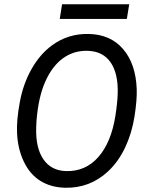

<svg xmlns="http://www.w3.org/2000/svg" viewBox="-20 -882 712 912"><path d="M58.1 0ZM289.6 9.8Q221.7 8.3 171.6 -22.9Q121.6 -54.2 92.8 -115Q64 -175.8 61 -251.5Q58.1 -310.5 74.2 -397.5Q90.3 -484.4 129.9 -554.2Q169.4 -624 226.1 -666Q302.7 -722.7 400.9 -720.7Q504.9 -718.8 564.9 -648.7Q625 -578.6 629.4 -459Q631.3 -407.7 618.9 -328.6Q606.4 -249.5 574.5 -181.6Q542.5 -113.8 493.2 -67.9Q407.2 12.2 289.6 9.8ZM539.1 -436.5Q542 -532.7 505.4 -585.7Q468.8 -638.7 396.5 -640.6Q331.1 -642.6 279.5 -605.5Q228 -568.4 195.1 -494.4Q162.1 -420.4 153.3 -307.1L151.9 -275.4Q148.9 -179.7 186 -125.5Q223.1 -71.3 293.9 -69.3Q386.2 -66.9 447 -136Q507.8 -205.1 527.8 -330.1Q537.6 -391.6 539.1 -436.5ZM582.5 -792H263.7L274.9 -861.8H593.8Z"/></svg>

Font: Roboto
Style: Italic
Weight: 400
Italic angle: -12°
Designer: Google
Version: Version 2.134; 2016; ttfautohint (v1.6)